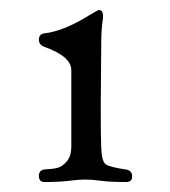

<svg xmlns="http://www.w3.org/2000/svg" viewBox="-20 -804 340 385"><path d="M183 -716 182 -589Q182 -534 183 -507.5Q184 -481 191.5 -475Q199 -469 233 -464Q245 -462 245 -450.5Q245 -439 233 -439Q201 -439 182.5 -441.5Q164 -444 151 -444Q138 -444 118.5 -441.5Q99 -439 69 -439Q58 -439 58 -451.5Q58 -464 72 -464.5Q86 -465 95.5 -467.5Q105 -470 114 -480.5Q123 -491 123 -510V-663Q123 -691 69 -710Q58 -714 58 -724.5Q58 -735 68 -737Q107 -741 160 -774Q177 -784 178 -784Q189 -784 186 -764Q183 -744 183 -716Z"/></svg>

Font: EB Garamond
Style: Regular
Weight: 400
Version: Version 0.012